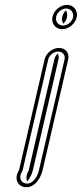

<svg xmlns="http://www.w3.org/2000/svg" viewBox="-20 -700 336 789"><path d="M58.4 -1.6C58.4 -1.6 55.4 3.5 53.5 7.7C39.6 36.4 53.6 61.1 74 67.2C114 79.3 145.8 39.9 155.3 -1.5L260.3 -455.9C266.2 -481.8 249.3 -503 222.6 -503C196 -503 169.2 -481.8 163.3 -455.9ZM235.4 -580C262 -580 288.9 -601.9 295.1 -628.5C301.5 -656 283.1 -680 255.5 -680C228.8 -680 201.9 -658.1 195.8 -631.5C189.4 -604 207.8 -580 235.4 -580ZM72.8 0.9 178.3 -455.9C182.2 -473.1 200.5 -488 219.2 -488C237.9 -488 249.2 -473.1 245.3 -455.9L140.3 -1.5C132.2 33.9 109.3 61.2 81.3 52.8C67.5 48.6 57.6 31.1 67.2 11.3C70 5.5 71.1 3.8 72.8 0.9ZM238.9 -595C219.7 -595 206.4 -612.4 210.8 -631.5C215 -649.8 233.7 -665 252 -665C271.2 -665 284.5 -647.6 280.1 -628.5C275.9 -610.2 257.2 -595 238.9 -595ZM92 45.3C102 34.4 111.2 16.5 115.3 -1.5L220.3 -455.9C222.4 -465.4 221 -474 217.4 -480.4C211.4 -474.6 205.4 -465.4 203.3 -455.9L98.1 -0.6C89 15.4 85.3 32.7 92 45.3ZM240.2 -602.6C246.6 -608.9 252.8 -618.4 255.1 -628.5C257.7 -639.6 255.6 -649.9 250.7 -657.4C244.3 -651.1 238.1 -641.6 235.8 -631.5C233.2 -620.4 235.3 -610.1 240.2 -602.6Z"/></svg>

Font: HoneyBee
Style: BlurIt
Weight: 700
Foundry: Cannot Into Space Fonts
Version: Version 0.89